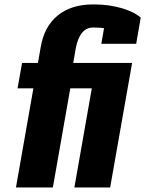

<svg xmlns="http://www.w3.org/2000/svg" viewBox="-20 -828 690 848"><path d="M77.5 -550 57.5 -438H127.5L50.5 0H213.5L290.5 -438H385.5L308.5 0H466.5L563.5 -550H303.5L315 -616.5Q323.5 -660.5 342.5 -683.5Q362 -706.5 392 -706.5Q405 -706.5 422 -705.5Q428 -705 439.5 -703.5L427.5 -634.5H581.5L601.5 -750Q589 -761.5 569 -772Q546.5 -783 521 -791Q498 -798 461.5 -804Q429 -808.5 394 -808.5Q342 -808.5 303 -796Q264 -783.5 234 -759Q204.5 -734 186 -700Q167.5 -665 160 -621L147.5 -550Z"/></svg>

Font: B612
Style: Regular
Weight: 700
Italic angle: -10°
Designer: Nicolas Chauveau, Thomas Paillot, Jonathan Favre-Lamarine, Jean-Luc Vinot
Foundry: AIRBUS
Version: Version 1.008